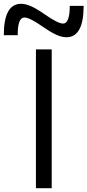

<svg xmlns="http://www.w3.org/2000/svg" viewBox="-86 -990 460 1010"><path d="M103 0V-730H186V0ZM263 -794Q239 -794 209.5 -807.5Q180 -821 138 -850Q106 -873 81 -885.5Q56 -898 42 -898Q25 -898 16 -875.5Q7 -853 7 -805H-66Q-66 -970 25 -970Q49 -970 79 -956.5Q109 -943 150 -914Q183 -891 207.5 -878.5Q232 -866 246 -866Q263 -866 272 -889Q281 -912 281 -959H354Q354 -794 263 -794Z"/></svg>

Font: M PLUS 2
Style: Regular
Weight: 400
Designer: Coji Morishita
Foundry: UNDERFOREST DESIGN
Version: Version 1.001